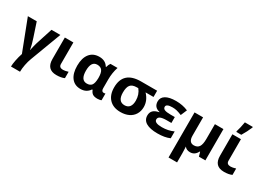

<svg xmlns="http://www.w3.org/2000/svg" viewBox="-25 -1728 3948 2900"><g transform="rotate(30 1948.5 -278.0)"><path d="M317.9 240.2H160.2Q160.2 198.2 173.8 128.4Q187.5 58.6 209 -5.9L1 -545.9H155.8L235.8 -305.2Q268.1 -210 285.2 -121.1H288.1Q290 -142.6 304 -198.5Q317.9 -254.4 333 -297.9L413.1 -545.9H567.9L366.2 -8.8Q344.2 47.9 331.1 116.5Q317.9 185.1 317.9 240.2Z M794.9 -170.9Q794.4 -108.9 864.7 -108.9Q898.9 -108.9 954.1 -126V-15.1Q900.9 9.8 816.9 9.8Q646 9.8 646 -170.9V-545.9H794.9Z M1530.3 -325.2V-172.9Q1530.3 -115.2 1571.3 -115.2Q1586.9 -115.2 1600.1 -120.1V-2.9Q1592.3 2 1570.1 5.9Q1547.9 9.8 1533.2 9.8Q1478.5 9.8 1449.7 -9Q1420.9 -27.8 1404.3 -71.8H1394Q1340.3 9.8 1236.8 9.8Q1133.3 9.8 1076.7 -64.5Q1020 -138.7 1020 -272.5Q1020 -406.2 1079.1 -480.7Q1138.2 -555.2 1245.6 -555.2Q1353 -555.2 1401.9 -473.1H1409.2Q1420.9 -519 1441.9 -545.9H1564.9Q1530.3 -440.9 1530.3 -325.2ZM1276.9 -436Q1171.9 -436 1171.9 -272.5Q1171.9 -108.9 1279.3 -108.9Q1336.9 -108.9 1363 -143.8Q1389.2 -178.7 1391.1 -266.1V-272Q1391.1 -359.9 1364 -397.9Q1336.9 -436 1276.9 -436Z M2051.3 -254.9Q2051.3 -362.3 1989.3 -438H1964.8Q1885.7 -438 1853 -397.9Q1820.3 -357.9 1820.3 -266.1Q1820.3 -109.9 1936 -109.9Q1992.7 -109.9 2022 -147.2Q2051.3 -184.6 2051.3 -254.9ZM2204.1 -231.9Q2204.1 -160.6 2171.1 -105.2Q2138.2 -49.8 2076.9 -20Q2015.6 9.8 1934.1 9.8Q1807.1 9.8 1737.1 -63.7Q1667 -137.2 1667 -266.1Q1667 -546.9 1975.1 -546.9H2254.9V-438H2116.2Q2204.1 -345.2 2204.1 -231.9Z M2584 -445.8Q2475.1 -445.8 2475.1 -395Q2475.1 -362.8 2507.6 -349.4Q2540 -335.9 2609.9 -335.9H2685.1V-232.9H2603Q2531.7 -232.9 2495.8 -217Q2460 -201.2 2460 -166Q2460 -105 2590.8 -105Q2700.7 -105 2792 -147V-27.8Q2708 9.8 2579.1 9.8Q2450.2 9.8 2381.6 -30.5Q2313 -70.8 2313 -150.9Q2313 -203.1 2344.2 -235.8Q2375.5 -268.6 2445.8 -282.2V-287.1Q2341.8 -311 2341.8 -413.1Q2341.8 -481.9 2403.8 -519Q2465.8 -556.2 2582 -556.2Q2698.2 -556.2 2793 -515.1L2747.1 -407.2Q2689 -430.7 2655.3 -438.2Q2621.6 -445.8 2584 -445.8Z M3148.9 9.8Q3084 9.8 3052.2 -34.2L3054.7 7.3L3057.1 84V240.2H2908.2V-545.9H3057.1V-227.1Q3057.1 -108.9 3146 -108.9Q3207.5 -109.4 3235.4 -151.4Q3263.2 -193.4 3263.2 -289.1V-545.9H3412.1V0H3299.3L3278.3 -73.2H3271Q3230 9.8 3148.9 9.8Z M3717.3 -170.9Q3716.8 -108.9 3787.1 -108.9Q3821.3 -108.9 3876.5 -126V-15.1Q3823.2 9.8 3739.3 9.8Q3568.4 9.8 3568.4 -170.9V-545.9H3717.3ZM3779.8 -795.9V-784.2Q3741.7 -693.4 3688.5 -606H3601.6V-621.1Q3610.4 -647.5 3623 -701.2Q3635.7 -754.9 3641.6 -795.9Z"/></g></svg>

Font: NotoSans-Bold
Style: Bold
Weight: 700
Designer: Monotype Design team
Foundry: Monotype Imaging Inc.
Version: Version 1.04